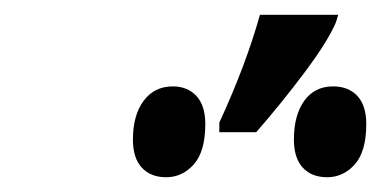

<svg xmlns="http://www.w3.org/2000/svg" viewBox="-20 -847 516 260"><path d="M277 -681Q313 -759 332 -827H438L435 -817Q424 -791 392.5 -749Q361 -707 327 -668H277ZM160 -658Q160 -691 174.5 -710.5Q189 -730 214 -730Q234 -730 246 -717Q258 -704 258 -679Q258 -642 242.5 -624.5Q227 -607 205 -607Q184 -607 172 -620Q160 -633 160 -658ZM378 -658Q378 -691 392 -710.5Q406 -730 431 -730Q452 -730 464 -717Q476 -704 476 -679Q476 -642 460.5 -624.5Q445 -607 423 -607Q402 -607 390 -620Q378 -633 378 -658Z"/></svg>

Font: Noto Serif CondExtraBold
Style: Italic
Weight: 800
Width: 3
Italic angle: -12°
Designer: Monotype Design Team
Foundry: Monotype Imaging Inc.
Version: Version 1.001